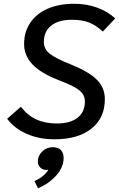

<svg xmlns="http://www.w3.org/2000/svg" viewBox="-20 -730 632 1020"><path d="M18 -99 91 -163Q126 -117 173 -95.5Q220 -74 282 -74Q353 -74 392 -104.5Q431 -135 431 -191Q431 -215 418 -233Q405 -251 374 -268Q343 -285 285 -307Q194 -343 151 -389.5Q108 -436 108 -496Q108 -561 141 -609.5Q174 -658 234 -684Q294 -710 374 -710Q441 -710 497.5 -689Q554 -668 592 -632L526 -562Q492 -595 454.5 -610Q417 -625 362 -625Q291 -625 252 -594Q213 -563 213 -507Q213 -469 245 -444Q277 -419 358 -387Q452 -349 494.5 -306.5Q537 -264 537 -203Q537 -103 465.5 -46.5Q394 10 270 10Q186 10 120.5 -19.5Q55 -49 18 -99ZM163 232Q212 211 237 172L227 173Q207 173 194 160Q181 147 181 128Q181 97 204.5 74.5Q228 52 260 52Q288 52 303 67Q318 82 318 109Q318 158 279 202Q240 246 182 270Z"/></svg>

Font: Niramit Medium
Style: Italic
Weight: 500
Italic angle: -10°
Designer: Katatrad Aksorn Co.,Ltd.
Foundry: Cadson Demak Co.,Ltd.
Version: Version 1.000; ttfautohint (v1.6)